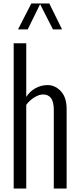

<svg xmlns="http://www.w3.org/2000/svg" viewBox="-20 -1090 460 1110"><path d="M140.1 -919.9H84L161.1 -1069.8H265.1L338.9 -919.9H286.1L211.9 -1065.9ZM131.8 0H59.1V-839.8H131.8V-529.8Q153.3 -563 186 -580.6Q218.8 -598.1 254.9 -598.1Q299.3 -598.1 332.5 -562Q365.2 -526.4 365.2 -460V0H291V-456.1Q291 -543.9 229 -543.9Q206.5 -543.9 178.2 -526.9Q151.4 -510.3 131.8 -483.9Z"/></svg>

Font: VL Oswald
Style: Light
Weight: 300
Designer: vernon adams
Foundry: vernon adams
Version: Version ; ttfautohint (v0.92.18-e454-dirty) -l 8 -r 50 -G 20